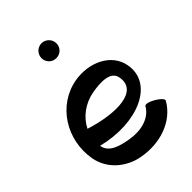

<svg xmlns="http://www.w3.org/2000/svg" viewBox="-255 -982 1137 1137"><g transform="rotate(-45 314.0 -413.0)"><path d="M369 -800C369 -817 363 -832 351 -844C339 -856 323 -863 307 -863C290 -863 274 -856 262 -844C251 -832 244 -817 244 -800C244 -783 251 -768 262 -756C274 -744 290 -738 307 -738C323 -738 339 -744 351 -756C363 -768 369 -783 369 -800ZM587 -102C593 -111 573 -133 543 -150C513 -168 485 -174 479 -165C440 -96 353 -79 272 -93C206 -104 134 -123 123 -185V-188C376 -124 609 -222 576 -408C555 -527 424 -586 296 -564C116 -532 5 -353 37 -170C55 -65 144 12 250 30C382 54 522 12 587 -102ZM318 -441C393 -454 479 -457 490 -392C514 -257 331 -252 141 -312C173 -377 239 -427 318 -441Z"/></g></svg>

Font: Nupuram
Style: Bold
Weight: 700
Designer: Santhosh Thottingal (santhosh.thottingal@gmail.com)
Foundry: SMC
Version: Version 1.000